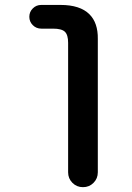

<svg xmlns="http://www.w3.org/2000/svg" viewBox="-20 -566 540 783"><path d="M257.8 136.7V-391.6Q257.8 -423.8 244.6 -436.5Q231.4 -449.2 196.3 -449.2H148.4Q127.9 -449.2 113.8 -463.4Q99.6 -477.5 99.6 -497.6Q99.6 -517.6 113.8 -531.7Q127.9 -545.9 148.4 -545.9H226.6Q306.6 -545.9 344.7 -507.8Q379.9 -472.7 378.9 -407.2V136.7Q378.9 162.1 361.3 179.7Q343.8 197.3 318.4 197.3Q293 197.3 275.4 179.7Q257.8 162.1 257.8 136.7Z"/></svg>

Font: Rounded-X Mgen+ 2m medium
Style: Regular
Weight: 500
Designer: [Source Han Sans]
Ryoko NISHIZUKA  (kana & ideographs); Paul D. Hunt (Latin, Greek & Cyrillic); Wenlong ZHANG  (bopomofo
Version: Version 1.059.20150602